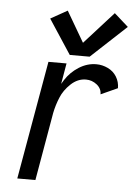

<svg xmlns="http://www.w3.org/2000/svg" viewBox="-54 -814 609 856"><g transform="rotate(5 250.0 -386.0)"><path d="M241 -569 140 -723 215 -765 295 -628 425 -772 488 -716 330 -569ZM56 0 149 -530H230L214 -437Q219 -446 225 -455Q248 -491 285 -514.5Q322 -538 363 -538Q390 -538 415 -526Q440 -514 454 -491Q468 -468 468 -440L393 -406Q393 -432 371.5 -449Q350 -466 323 -466Q286 -466 255.5 -437.5Q225 -409 211 -374Q197 -340 190 -305L137 0Z"/></g></svg>

Font: Iosevka SS08
Style: Italic
Weight: 400
Italic angle: -10°
Monospace: yes
Designer: Belleve Invis
Foundry: Belleve Invis
Version: 2.1.0; ttfautohint (v1.8.2)